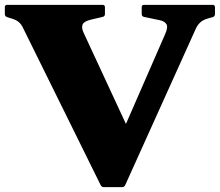

<svg xmlns="http://www.w3.org/2000/svg" viewBox="-22 -774 909 794"><path d="M408 0Q398 0 394 -9L75 -655Q66 -675 54 -684Q42 -693 27 -697L8 -703Q-2 -706 -2 -716V-744Q-2 -754 8 -754H402Q412 -754 412 -744V-716Q412 -706 402 -704L355 -693Q325 -686 319.5 -672.5Q314 -659 324 -638L545 -162L424 -90L661 -633Q674 -662 666 -674.5Q658 -687 636 -691L574 -704Q564 -706 564 -716V-744Q564 -754 574 -754H857Q867 -754 867 -744V-716Q867 -706 857 -703L839 -698Q818 -692 807 -682Q796 -672 789 -658L496 -9Q492 0 482 0Z"/></svg>

Font: Hahmlet Black
Style: Regular
Weight: 900
Version: Version 1.002